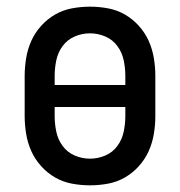

<svg xmlns="http://www.w3.org/2000/svg" viewBox="-20 -548 540 576"><path d="M250 8Q223 8 196 3Q169 -2 145.5 -15.5Q122 -29 103.5 -49.5Q85 -70 74 -94.5Q63 -119 58.5 -146Q54 -173 54 -200V-320Q54 -347 58.5 -374Q63 -401 74 -425.5Q85 -450 103.5 -470.5Q122 -491 145.5 -504.5Q169 -518 196 -523Q223 -528 250 -528Q277 -528 304 -523Q331 -518 354.5 -504.5Q378 -491 396.5 -470.5Q415 -450 426 -425.5Q437 -401 441.5 -374Q446 -347 446 -320V-200Q446 -173 441.5 -146Q437 -119 426 -94.5Q415 -70 396.5 -49.5Q378 -29 354.5 -15.5Q331 -2 304 3Q277 8 250 8ZM356 -293V-320Q356 -344 351 -367.5Q346 -391 332 -410Q318 -429 296 -438.5Q274 -448 250 -448Q226 -448 204 -438.5Q182 -429 168 -410Q154 -391 149 -367.5Q144 -344 144 -320V-293ZM250 -72Q274 -72 296 -81.5Q318 -91 332 -110Q346 -129 351 -152.5Q356 -176 356 -200V-227H144V-200Q144 -176 149 -152.5Q154 -129 168 -110Q182 -91 204 -81.5Q226 -72 250 -72Z"/></svg>

Font: Iosevka Term Curly Medium
Style: Regular
Weight: 500
Designer: Belleve Invis
Foundry: Belleve Invis
Version: Version 32.3.0